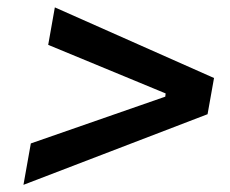

<svg xmlns="http://www.w3.org/2000/svg" viewBox="-20 -608 626 523"><path d="M43.9 -104.5 64 -217.3 430.2 -344.7 431.2 -353.5 111.3 -485.8 129.4 -587.9 563 -395.5 545.4 -296.9Z"/></svg>

Font: CaskaydiaCove NFP
Style: Italic
Weight: 400
Italic angle: -10°
Designer: Aaron Bell
Foundry: Saja Typeworks
Version: Version 2111.001; VTT 6.35;Nerd Fonts 3.1.1